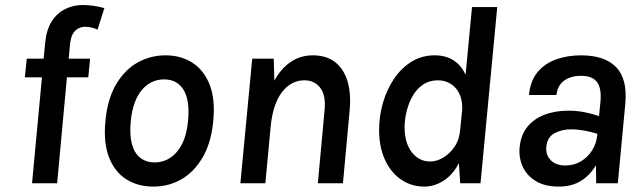

<svg xmlns="http://www.w3.org/2000/svg" viewBox="-20 -712 2494 746"><path d="M76.5 -411.5 84 -484H149.5L155.5 -545Q160.5 -597.5 181.5 -629.8Q202.5 -662 234 -677.2Q265.5 -692.5 300 -692.5Q320.5 -692.5 342.8 -689.5Q365 -686.5 385.5 -680.5L359 -597Q347.5 -602 335.2 -605Q323 -608 311.5 -608Q298.5 -608 286 -602.2Q273.5 -596.5 264.5 -582.8Q255.5 -569 252.5 -544L247 -484H330L323 -411.5H240L202 0H104.5L143 -411.5Z M576 13Q516 13 471 -15.2Q426 -43.5 403.8 -100.2Q381.5 -157 389.5 -241Q397.5 -327 430.8 -383.8Q464 -440.5 514.2 -468.8Q564.5 -497 623.5 -497Q682.5 -497 727.2 -468.5Q772 -440 794.5 -383.2Q817 -326.5 808.5 -241Q800.5 -157 767.2 -100.2Q734 -43.5 684.5 -15.2Q635 13 576 13ZM581 -81Q632 -81 667.5 -122.2Q703 -163.5 710.5 -241Q718.5 -320.5 693.8 -362Q669 -403.5 617.5 -403.5Q566 -403.5 531 -362.2Q496 -321 488 -241Q483 -189.5 492.2 -153.8Q501.5 -118 524.2 -99.5Q547 -81 581 -81Z M914 0 960 -484H1043.5L1046 -398.5Q1072.5 -447 1110.5 -472Q1148.5 -497 1195 -497Q1248.5 -497 1282.2 -470.5Q1316 -444 1330.2 -396.2Q1344.5 -348.5 1338.5 -283L1312.5 0H1215L1241 -283Q1247 -341 1224.5 -370.5Q1202 -400 1163 -400Q1111 -400 1075.5 -353.8Q1040 -307.5 1031.5 -219L1011 0Z M1628.5 13Q1578.5 13 1538.5 -14.2Q1498.5 -41.5 1475.8 -91.2Q1453 -141 1453 -206.5Q1453 -261.5 1468 -313Q1483 -364.5 1511.2 -406.2Q1539.5 -448 1579.2 -472.5Q1619 -497 1669 -497Q1711.5 -497 1741.8 -477.8Q1772 -458.5 1789 -421.5L1814 -684.5H1912L1847 0H1768L1763 -78Q1738.5 -32 1702.8 -9.5Q1667 13 1628.5 13ZM1652 -84.5Q1676.5 -84.5 1702 -99.5Q1727.5 -114.5 1746.2 -142Q1765 -169.5 1768 -208.5L1775 -278Q1775.5 -282.5 1775.8 -285.5Q1776 -288.5 1776 -292.5Q1776 -327.5 1763.2 -351.2Q1750.5 -375 1729 -387.5Q1707.5 -400 1682 -400Q1648 -400 1623.2 -383Q1598.5 -366 1583 -338.5Q1567.5 -311 1559.8 -279Q1552 -247 1552 -218Q1552 -157 1579.8 -120.8Q1607.5 -84.5 1652 -84.5Z M2151 13Q2097 13 2061.8 -8.5Q2026.5 -30 2010.8 -65Q1995 -100 1999 -140Q2003.5 -187 2028.2 -218.2Q2053 -249.5 2094.5 -265.8Q2136 -282 2188.5 -282Q2220.5 -282 2250.2 -276.2Q2280 -270.5 2307.5 -261L2312.5 -312Q2318.5 -366.5 2300.5 -392Q2282.5 -417.5 2237.5 -417.5Q2211 -417.5 2190.2 -409Q2169.5 -400.5 2157 -384Q2144.5 -367.5 2142 -343H2035.5Q2040.5 -398.5 2069 -432.2Q2097.5 -466 2141.5 -481.5Q2185.5 -497 2237.5 -497Q2329.5 -497 2374 -451Q2418.5 -405 2409.5 -308.5L2380.5 0H2296.5Q2296 -17.5 2296 -34.8Q2296 -52 2295.5 -69.5Q2270 -28.5 2235 -7.8Q2200 13 2151 13ZM2177 -69Q2209.5 -69 2236.5 -84.8Q2263.5 -100.5 2281 -128.2Q2298.5 -156 2301 -192Q2278 -199.5 2250.8 -204.5Q2223.5 -209.5 2199.5 -209.5Q2161.5 -209.5 2133.5 -193.8Q2105.5 -178 2102.5 -140Q2100 -110 2120 -89.5Q2140 -69 2177 -69Z"/></svg>

Font: Karla SemiBold
Style: Italic
Weight: 600
Italic angle: -8°
Designer: Jonathan Pinhorn
Version: Version 2.004;gftools[0.9.33]